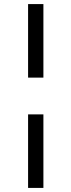

<svg xmlns="http://www.w3.org/2000/svg" viewBox="-20 -770 350 940"><path d="M117.5 -390V-750H192.5V-390ZM117.5 150V-210H192.5V150Z"/></svg>

Font: Now Medium
Style: Regular
Weight: 500
Designer: Alfredo Marco Pradil
Foundry: Alfredo Marco Pradil
Version: Version 1.002;PS 001.002;hotconv 1.0.88;makeotf.lib2.5.64775